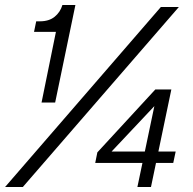

<svg xmlns="http://www.w3.org/2000/svg" viewBox="-35 -749 775 769"><path d="M131.4 -338.3 189 -621.3H101.3L110 -663.6H124.9Q161.3 -663.6 183.9 -681.9Q206.4 -700.1 215 -729H267L185.9 -338.3ZM-14.7 0 609.3 -721H681.4L56.4 0ZM515.3 0 590.6 -359.1 608 -350.3 411.9 -142H668.6L658.9 -96.4H346.4L354.9 -138.7L587.1 -390.7H651.3L569.7 0Z"/></svg>

Font: Mona Sans ExtraLight
Style: Italic
Weight: 200
Italic angle: -11.6951°
Designer: Deni Anggara
Foundry: GitHub
Version: Version 2.000